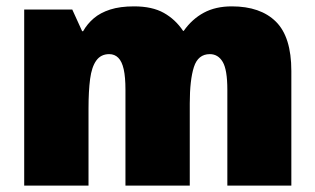

<svg xmlns="http://www.w3.org/2000/svg" viewBox="-20 -583 989 603"><path d="M708 -563Q798 -563 846.5 -515Q895 -467 895 -360V0H694V-301Q694 -364 679.5 -388.5Q665 -413 639 -413Q602 -413 589 -372.5Q576 -332 576 -258V0H374V-301Q374 -341 368.5 -365.5Q363 -390 351.5 -401.5Q340 -413 323 -413Q297 -413 282.5 -393Q268 -373 263 -335Q258 -297 258 -242V0H56V-553H207L238 -485H241Q254 -508 274.5 -525.5Q295 -543 326 -553Q357 -563 401 -563Q458 -563 494.5 -542.5Q531 -522 555 -486H557Q583 -523 620 -543Q657 -563 708 -563Z"/></svg>

Font: Noto Sans Display Black
Style: Regular
Weight: 900
Designer: Monotype Design Team
Foundry: Monotype Imaging Inc.
Version: Version 2.003